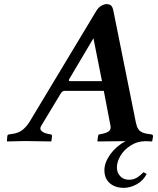

<svg xmlns="http://www.w3.org/2000/svg" viewBox="-20 -678 759 923"><path d="M575.2 225.1Q533.7 225.1 507.8 202.6Q481.9 180.2 481.9 140.1Q481.9 103.5 510 64.2Q538.1 24.9 583.5 0.5L450.2 2L448.2 0L451.2 -22.9Q452.6 -31.7 458 -32.2L469.2 -34.2Q490.7 -38.1 502.9 -46.9Q514.6 -56.2 511.2 -73.2L479 -241.2H290Q279.8 -241.2 271 -227.1L178.2 -73.2Q168.9 -58.1 179.9 -48.1Q190.9 -38.1 211.9 -34.2L223.1 -32.2Q230 -31.7 230 -22.9L227.1 0L225.1 2Q137.2 0 101.1 0L15.1 2L13.2 0L15.1 -22.9Q15.6 -31.2 24.9 -32.2L39.1 -34.2Q70.8 -38.6 89.8 -54.7Q108.9 -70.8 123.5 -94.7L443.8 -627Q453.6 -642.6 467.3 -650.4Q481 -658.2 491.2 -658.2Q507.3 -658.2 514.4 -650.9Q521.5 -643.6 524.9 -627L632.8 -90.8Q635.7 -77.6 638.2 -70.6Q640.6 -63.5 646.7 -54.9Q652.8 -46.4 663.8 -41.5Q674.8 -36.6 691.9 -34.2L706.1 -32.2Q715.8 -31.2 715.8 -22.9L711.9 0L710 2Q696.3 1 676.8 0.5V1Q639.2 1 606.9 22.2Q574.7 43.5 558.3 72Q542 100.6 542 127Q542 151.9 557.9 168.9Q573.7 186 600.1 186Q620.6 186 636.7 176.8Q652.8 167.5 669.9 149.9L685.1 158.2Q668.5 190.9 637 208Q605.5 225.1 575.2 225.1ZM315.9 -288.1H470.2L429.2 -494.1L314 -299.8Q307.1 -288.1 315.9 -288.1Z"/></svg>

Font: Linux Libertine G
Style: Semibold Italic
Weight: 600
Italic angle: -11.5°
Designer: Philipp H. Poll
Foundry: Philipp H. Poll
Version: Version 5.1.1